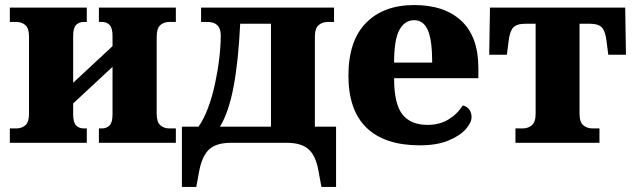

<svg xmlns="http://www.w3.org/2000/svg" viewBox="-20 -566 2516 761"><path d="M19 0V-57H45Q66 -57 80.5 -69.5Q95 -82 95 -116V-420Q95 -454 80.5 -466.5Q66 -479 45 -479H19V-536H324V-479H312Q293 -479 281.5 -467Q270 -455 270 -423V-238L426 -383V-423Q426 -455 414.5 -467Q403 -479 384 -479H372V-536H677V-479H651Q630 -479 615.5 -466.5Q601 -454 601 -420V-116Q601 -82 615.5 -69.5Q630 -57 651 -57H677V0H372V-57H384Q403 -57 414.5 -69Q426 -81 426 -113V-301L270 -156V-113Q270 -81 281.5 -69Q293 -57 312 -57H324V0Z M701 175V-64H767Q788 -94 804.5 -138Q821 -182 832 -233Q843 -284 849 -334Q855 -384 855 -426Q855 -479 802 -479H777V-536H1304V-479H1279Q1258 -479 1243 -466.5Q1228 -454 1228 -420V-64H1312V175H1254L1243 115Q1233 54 1204.5 27Q1176 0 1116 0H896Q836 0 808 27Q780 54 769 115L758 175ZM852 -64H1054V-472H932Q925 -325 906 -223.5Q887 -122 852 -64Z M1644 10Q1505 10 1433 -59.5Q1361 -129 1361 -266Q1361 -404 1430.5 -475Q1500 -546 1622 -546Q1742 -546 1809 -483Q1876 -420 1876 -297V-256H1542Q1542 -154 1575 -112.5Q1608 -71 1675 -71Q1722 -71 1757.5 -92.5Q1793 -114 1814 -148Q1830 -145 1839.5 -132.5Q1849 -120 1849 -102Q1849 -80 1826 -54Q1803 -28 1757.5 -9Q1712 10 1644 10ZM1693 -318Q1693 -408 1675.5 -447Q1658 -486 1622 -486Q1584 -486 1563 -447.5Q1542 -409 1542 -318Z M2023 0V-57H2052Q2073 -57 2088 -69.5Q2103 -82 2103 -116V-472H2064Q2027 -472 2013.5 -456Q2000 -440 1996 -403L1989 -349H1919L1922 -536H2458L2461 -349H2391L2384 -403Q2380 -440 2366.5 -456Q2353 -472 2316 -472H2277V-116Q2277 -82 2292 -69.5Q2307 -57 2328 -57H2356V0Z"/></svg>

Font: Noto Serif ExtraBold
Style: Regular
Weight: 800
Designer: Monotype Design Team
Foundry: Monotype Imaging Inc.
Version: Version 2.014